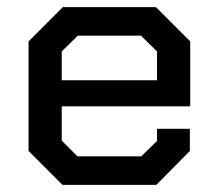

<svg xmlns="http://www.w3.org/2000/svg" viewBox="-20 -518 608 538"><path d="M60 -95V-402L156 -498H417L513 -402V-220H153V-124L197 -80H376L420 -123V-157H512V-95L418 0H155ZM420 -293V-374L375 -418H198L153 -374V-293Z"/></svg>

Font: Chakra Petch Medium
Style: Regular
Weight: 500
Designer: Katatrad Aksorn Co.,Ltd.
Foundry: Cadson Demak Co.,Ltd.
Version: Version 1.000; ttfautohint (v1.6)